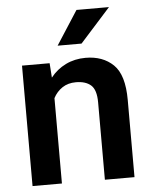

<svg xmlns="http://www.w3.org/2000/svg" viewBox="-53 -795 666 839"><g transform="rotate(-5 279.5 -375.0)"><path d="M283.7 -435.5Q249 -435.5 224.1 -418.9Q199.2 -402.3 184.6 -374.5V0H55.7V-528.3H176.8L181.2 -464.8Q208.5 -499.5 247.8 -518.8Q287.1 -538.1 335 -538.1Q410.6 -538.1 456.8 -493.4Q502.9 -448.7 502.9 -338.9V0H373V-339.8Q373 -394 349.9 -414.8Q326.7 -435.5 283.7 -435.5ZM218.3 -601.6 314 -750H456.5L323.2 -601.6Z"/></g></svg>

Font: Vazirmatn RD FD SemiBold
Style: Regular
Weight: 600
Designer: Saber Rastikerdar
Foundry: Saber Rastikerdar
Version: Version 33.003